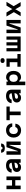

<svg xmlns="http://www.w3.org/2000/svg" viewBox="3569 -4481 1112 8290"><g transform="rotate(-90 4125.0 -336.0)"><path d="M100.3 -613.1H256.3V-372.6H493.7V-613.1H649.7V0H493.7V-231.8H256.3V0H100.3Z M1255 -270.5 1076.5 -244.4Q1043.1 -239.3 1024.5 -222Q1006 -204.6 1006 -178.1Q1006 -148.7 1026.8 -132.2Q1047.5 -115.6 1085.9 -115.6Q1129.7 -115.6 1166.1 -133.2Q1202.6 -150.7 1223.5 -181Q1244.3 -211.3 1244.3 -247.8V-380Q1244.3 -437.1 1213.1 -466.2Q1181.8 -495.3 1118 -495.3Q1053.9 -495.3 1014.4 -467.5Q975 -439.8 966.2 -390H814.2Q821.5 -464.3 860.8 -518.9Q900.1 -573.5 966.4 -602.6Q1032.7 -631.8 1119.4 -631.8Q1253.2 -631.8 1325.1 -570.5Q1397 -509.2 1397 -395.9V0H1244.3V-63.9H1207.8Q1185.3 -24 1145.6 -4Q1105.9 16 1046.9 16Q986.5 16 940.6 -7Q894.6 -30 869.8 -71.4Q845 -112.9 845 -167.9Q845 -245.2 897.3 -294.6Q949.5 -344.1 1047.1 -358.4L1255 -389.1Z M1590.3 -613.1H1739.7V-316.2L1733.1 -128.5H1750.3L1915.8 -613.1H2159.7V0H2010.3V-296.9L2016.9 -484.7H1999.7L1834.2 0H1590.3ZM1875 -782.9Q1903.8 -782.9 1919.4 -797.8Q1934.9 -812.7 1938.6 -843.8H2076.7Q2067.7 -761.3 2019 -722.3Q1970.2 -683.3 1875 -683.3Q1779.8 -683.3 1731 -722.3Q1682.3 -761.3 1673.3 -843.8H1811.4Q1815.7 -812.7 1831 -797.8Q1846.2 -782.9 1875 -782.9Z M2329.6 -303.6Q2329.6 -401.2 2369.4 -475.5Q2409.2 -549.8 2481.2 -590.8Q2553.1 -631.8 2648.3 -631.8Q2734.3 -631.8 2799.9 -598.1Q2865.5 -564.4 2903.1 -503.5Q2940.7 -442.7 2943.7 -362.7H2801.3Q2787.3 -422.5 2746.9 -456.7Q2706.5 -491 2647 -491Q2570.1 -491 2525.9 -440.9Q2481.7 -390.7 2481.7 -303.6Q2481.7 -219.1 2525.1 -170.6Q2568.4 -122.2 2643.6 -122.2Q2695.2 -122.2 2732.9 -150.7Q2770.6 -179.3 2786.6 -229.8H2930.3Q2923.9 -156.1 2885.5 -99.7Q2847.1 -43.3 2784.3 -12.3Q2721.5 18.6 2643.8 18.6Q2549.9 18.6 2478.7 -21.7Q2407.5 -62 2368.6 -135Q2329.6 -208 2329.6 -303.6Z M3297 -472.3H3079V-613.1H3671V-472.3H3453V0H3297Z M4255 -270.5 4076.5 -244.4Q4043.1 -239.3 4024.5 -222Q4006 -204.6 4006 -178.1Q4006 -148.7 4026.8 -132.2Q4047.5 -115.6 4085.9 -115.6Q4129.7 -115.6 4166.1 -133.2Q4202.6 -150.7 4223.5 -181Q4244.3 -211.3 4244.3 -247.8V-380Q4244.3 -437.1 4213.1 -466.2Q4181.8 -495.3 4118 -495.3Q4053.9 -495.3 4014.4 -467.5Q3975 -439.8 3966.2 -390H3814.2Q3821.5 -464.3 3860.8 -518.9Q3900.1 -573.5 3966.4 -602.6Q4032.7 -631.8 4119.4 -631.8Q4253.2 -631.8 4325.1 -570.5Q4397 -509.2 4397 -395.9V0H4244.3V-63.9H4207.8Q4185.3 -24 4145.6 -4Q4105.9 16 4046.9 16Q3986.5 16 3940.6 -7Q3894.6 -30 3869.8 -71.4Q3845 -112.9 3845 -167.9Q3845 -245.2 3897.3 -294.6Q3949.5 -344.1 4047.1 -358.4L4255 -389.1Z M4590.3 -613.1H4746.3V-553.1H4782.9Q4802.1 -587.1 4843.9 -608.1Q4885.7 -629.1 4935.7 -629.1Q5016.5 -629.1 5078.6 -588.8Q5140.7 -548.5 5174.5 -475.5Q5208.3 -402.5 5208.3 -306.5Q5208.3 -210.4 5174.5 -137.4Q5140.7 -64.3 5078.6 -24.2Q5016.5 16 4935.7 16Q4885.9 16 4843.9 -5Q4801.9 -26 4782.9 -60H4746.3V200H4590.3ZM5056.3 -306.7Q5056.3 -390.8 5013.5 -439.6Q4970.8 -488.3 4896 -488.3Q4821.2 -488.3 4778.5 -439.4Q4735.7 -390.5 4735.7 -306.5Q4735.7 -222.4 4778.5 -173.6Q4821.2 -124.8 4896 -124.8Q4970.8 -124.8 5013.5 -173.7Q5056.3 -222.6 5056.3 -306.7Z M5741.3 -613.1V-140.8H5938V0H5388.6V-140.8H5585.3V-472.3H5388.6V-613.1ZM5550.2 -781.8Q5550.2 -824.4 5577.6 -848Q5605.1 -871.7 5655.3 -871.7Q5705.5 -871.7 5732.9 -848Q5760.4 -824.4 5760.4 -781.8Q5760.4 -739.2 5732.9 -715.6Q5705.5 -692 5655.3 -692Q5605.1 -692 5577.6 -715.6Q5550.2 -739.2 5550.2 -781.8Z M6053.5 -613.1H6192.3V-140.8H6305.6V-613.1H6444.4V-140.8H6557.7V-613.1H6696.5V0H6053.5Z M6840.3 -613.1H6989.7V-316.2L6983.1 -128.5H7000.3L7165.8 -613.1H7409.7V0H7260.3V-296.9L7266.9 -484.7H7249.7L7084.2 0H6840.3Z M7745.5 -293.5 7558.3 -613.1H7731L7858 -397.6L7869.7 -365.3H7886.3L7897.9 -397.6L8028.6 -613.1H8191.7L8003.8 -301.6L8179.7 0H8003.7L7890.6 -192.2L7879.6 -224.5H7863.1L7852.1 -192.2L7737 0H7570.3Z"/></g></svg>

Font: Martian Mono VF sWd Rg
Style: Regular
Weight: 400
Width: 6
Monospace: yes
Designer: Roman Shamin
Foundry: Evil Martians
Version: Version 1.100